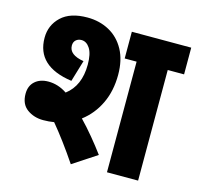

<svg xmlns="http://www.w3.org/2000/svg" viewBox="-96 -733 863 840"><g transform="rotate(15 336.0 -312.5)"><path d="M128 -148Q86 -148 55 -170.5Q24 -193 24 -240Q24 -276 47 -296.5Q70 -317 108 -317Q129 -317 150 -310.5Q171 -304 192 -290Q254 -337 254 -433Q254 -482 238.5 -506Q223 -530 200 -530Q185 -530 175 -521Q165 -512 165 -496Q165 -454 232 -443L203 -346Q41 -369 41 -498Q41 -555 81.5 -593.5Q122 -632 200 -632Q255 -632 299 -608Q343 -584 368.5 -537.5Q394 -491 394 -424Q394 -351 366.5 -293.5Q339 -236 290 -199Q319 -169 348.5 -133.5Q378 -98 403 -64L295 7Q233 -85 177 -152Q154 -148 128 -148ZM598 -501V0H457V-501H403V-622H672V-501Z"/></g></svg>

Font: Noto Sans Devanagari Condensed ExtraBold
Style: Regular
Weight: 800
Width: 3
Designer: Jelle Bosma - Monotype Design Team
Foundry: Monotype Imaging Inc.
Version: Version 2.004; ttfautohint (v1.8.4.7-5d5b)